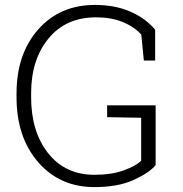

<svg xmlns="http://www.w3.org/2000/svg" viewBox="-20 -741 733 771"><path d="M605 -78.1Q579.6 -46.9 516.6 -18.3Q453.6 10.3 358.9 10.3Q220.2 10.3 133.3 -89.8Q46.4 -189.9 46.4 -350.6V-365.7Q46.4 -523.9 133.3 -622.6Q220.2 -721.2 361.3 -721.2Q441.4 -721.2 502.9 -694.6Q564.5 -668 603 -621.6V-498H557.6L547.4 -602.1Q518.6 -633.8 472.7 -652.6Q426.8 -671.4 365.7 -671.4Q244.6 -671.4 174.8 -586.4Q105 -501.5 105 -366.7V-350.6Q105 -211.9 173.6 -125.5Q242.2 -39.1 358.9 -39.1Q428.2 -39.1 477.5 -57.1Q526.9 -75.2 546.9 -95.7V-268.1L410.2 -270.5V-317.9H605Z"/></svg>

Font: TypoPRO Roboto Slab
Style: Light
Weight: 300
Designer: Google
Version: Version 1.100263; 2013; ttfautohint (v0.94.20-1c74) -l 8 -r 